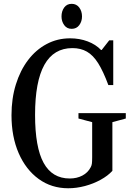

<svg xmlns="http://www.w3.org/2000/svg" viewBox="-20 -972 696 1002"><path d="M336 10.5Q248.5 10.5 181.8 -38Q115 -86.5 77.5 -172.5Q40 -258.5 40 -371Q40 -458 62.8 -531.2Q85.5 -604.5 126.5 -658.5Q167.5 -712.5 223.5 -742.2Q279.5 -772 346 -772Q395 -772 437.5 -756Q480 -740 507.5 -711H510.5L550 -761.5H571V-528H545.5Q519 -599.5 492.5 -641.8Q466 -684 433.5 -702.5Q401 -721 358 -721Q163 -721 163 -372.5Q163 -203 207.8 -121.8Q252.5 -40.5 344 -40.5Q381 -40.5 410 -55.8Q439 -71 453.5 -99.5Q458 -107.5 459.5 -117.8Q461 -128 461 -152.5V-334.5L389.5 -353.5V-381.5H636.5V-353.5L566.5 -334.5V-80.5Q543 -54.5 505.2 -33.8Q467.5 -13 423.2 -1.2Q379 10.5 336 10.5ZM354 -821.5Q329 -821.5 315 -841Q301 -860.5 301 -886Q301 -913.5 315 -932.8Q329 -952 354 -952Q379 -952 393.5 -932.8Q408 -913.5 408 -886Q408 -860.5 393.8 -841Q379.5 -821.5 354 -821.5Z"/></svg>

Font: Libre Caslon Condensed Medium
Style: Regular
Weight: 500
Designer: Pablo Impallari, Rodrigo Fuenzalida, Katja Schimmel, Ertekin Erdin
Foundry: Pablo Impallari, Rodrigo Fuenzalida
Version: Version 2.000; ttfautohint (v1.8.4.7-5d5b);gftools[0.9.33]